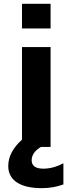

<svg xmlns="http://www.w3.org/2000/svg" viewBox="-20 -771 367 1010"><path d="M95.7 -621.1V-751H246.1V-621.1ZM200.2 218.8Q114.3 218.8 68.8 188.5Q23.4 158.2 23.4 102.5Q23.4 28.3 95.7 -36.1V-523.4H246.1V2H195.3Q147.5 30.3 146.5 71.3Q146.5 116.2 208 116.2Q259.8 116.2 313.5 87.9V199.2Q259.8 218.8 200.2 218.8Z"/></svg>

Font: Nasu
Style: Bold
Weight: 700
Designer: Ryoko NISHIZUKA (kana &amp; ideographs); Paul D. Hunt (Latin, Greek &amp; Cyrillic); Wenlong ZHANG (bopomofo); Sandoll C
Version: Version 2014.1215